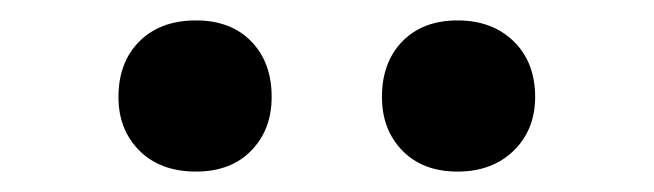

<svg xmlns="http://www.w3.org/2000/svg" viewBox="-20 -741 640 188"><path d="M96 -646Q96 -680 116.5 -700.5Q137 -721 172 -721Q206 -721 226 -700.5Q246 -680 246 -646Q246 -614 226 -593.5Q206 -573 172 -573Q137 -573 116.5 -593.5Q96 -614 96 -646ZM354 -646Q354 -680 374 -700.5Q394 -721 428 -721Q462 -721 483 -700.5Q504 -680 504 -646Q504 -614 483 -593.5Q462 -573 428 -573Q394 -573 374 -593.5Q354 -614 354 -646Z"/></svg>

Font: PT Mono
Style: Bold
Weight: 700
Monospace: yes
Designer: A.Korolkova, I.Chaeva
Foundry: ParaType Ltd
Version: Version 1.000 OFL